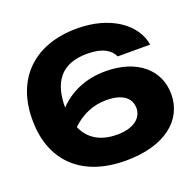

<svg xmlns="http://www.w3.org/2000/svg" viewBox="-135 -907 1084 1065"><g transform="rotate(-20 407.0 -375.0)"><path d="M427 -766C159 -766 20 -602 21 -374C20 -146 157 16 433 16C664 16 794 -93 794 -245C794 -389 680 -489 493 -489C374 -489 281 -445 215 -376C215 -524 275 -615 432 -615C522 -615 568 -584 586 -543H778C758 -669 621 -766 427 -766ZM442 -337C538 -337 586 -298 586 -238C586 -181 535 -136 436 -136C340 -136 272 -175 239 -252C297 -308 367 -337 442 -337Z"/></g></svg>

Font: Bounded
Style: Bold
Weight: 700
Designer: Vlad Churkin
Version: Version 3.0